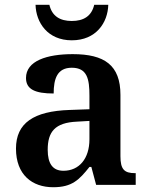

<svg xmlns="http://www.w3.org/2000/svg" viewBox="-20 -775 625 805"><path d="M281 -606C383 -606 432 -680 434 -755H375C364 -707 330 -687 281 -687C232 -687 198 -707 187 -755H129C131 -680 180 -606 281 -606ZM203 10C282 10 312 -21 355 -75H363L383 0H549V-49H546C501 -49 485 -65 485 -120V-377C485 -502 418 -548 285 -548C177 -548 89 -520 89 -448C89 -400 128 -383 205 -383C205 -445 220 -491 281 -491C346 -491 355 -443 355 -374V-317L272 -314C121 -309 47 -259 47 -152C47 -42 115 10 203 10ZM246 -59C201 -59 180 -89 180 -147C180 -222 210 -261 303 -265L355 -268V-191C355 -110 312 -59 246 -59Z"/></svg>

Font: Noto Serif Semi
Style: Regular
Weight: 600
Designer: Monotype Design Team
Foundry: Monotype Imaging Inc.
Version: Version 1.002